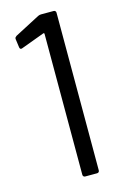

<svg xmlns="http://www.w3.org/2000/svg" viewBox="-110 -750 508 800"><g transform="rotate(-15 144.0 -350.0)"><path d="M139 -697 30 -640C26 -637 23 -634 23 -630C23 -629 23 -629 23 -628L28 -591C29 -586 31 -583 35 -583C37 -583 38 -583 40 -584L140 -621C142 -622 145 -621 145 -618V-10C145 -4 149 0 155 0H206C212 0 216 -4 216 -10V-690C216 -696 212 -700 206 -700H152C148 -700 143 -699 139 -697Z"/></g></svg>

Font: Barlow Semi Condensed
Style: Regular
Weight: 400
Width: 4
Designer: Jeremy Tribby
Foundry: Tribby Type
Version: Version 1.422;hotconv 1.0.109;makeotfexe 2.5.65596